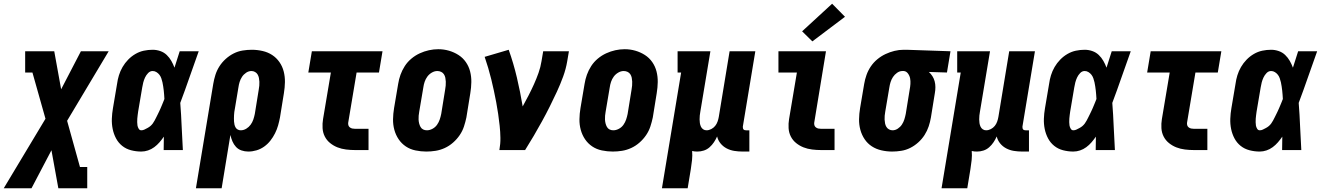

<svg xmlns="http://www.w3.org/2000/svg" viewBox="-81 -805 7101 1030"><path d="M-61 205 163 -168 93 -416H54V-530H210L247 -326L353 -530H502L279 -157L348 91H387V205H232L195 1L88 205Z M677 8Q649 8 622 1Q595 -6 574.5 -22.5Q554 -39 541.5 -62.5Q529 -86 523.5 -113Q518 -140 519 -168Q520 -196 525 -225L547 -355Q550 -378 557 -401Q564 -424 576.5 -445.5Q589 -467 606.5 -485Q624 -503 645.5 -515.5Q667 -528 690.5 -533Q714 -538 738 -538Q759 -538 779 -531Q799 -524 813.5 -510Q828 -496 838 -478.5Q848 -461 855 -442Q862 -464 869 -486Q876 -508 883 -530H985Q960 -461 936 -391.5Q912 -322 886 -253Q891 -190 893.5 -126.5Q896 -63 900 0H797Q797 -18 797.5 -36Q798 -54 798 -72Q787 -56 774.5 -41.5Q762 -27 746.5 -15.5Q731 -4 713 2Q695 8 677 8ZM677 -106Q686 -106 694 -110Q702 -114 710.5 -118.5Q719 -123 726 -129Q733 -135 738.5 -142.5Q744 -150 748.5 -158.5Q753 -167 757 -175Q761 -183 765 -191Q769 -199 773 -207.5Q777 -216 780.5 -224Q784 -232 787.5 -240.5Q791 -249 794.5 -257.5Q798 -266 801 -274Q800 -286 799.5 -297Q799 -308 797.5 -319Q796 -330 794.5 -341.5Q793 -353 790.5 -363.5Q788 -374 784.5 -384.5Q781 -395 774.5 -403.5Q768 -412 758.5 -418Q749 -424 738 -424Q724 -424 713.5 -413Q703 -402 697 -389Q691 -376 687.5 -362.5Q684 -349 682 -336L660 -206Q659 -197 657.5 -187.5Q656 -178 655.5 -168.5Q655 -159 655 -149.5Q655 -140 656.5 -131.5Q658 -123 663 -114.5Q668 -106 677 -106Z M970 205 1063 -355Q1067 -379 1074.5 -403Q1082 -427 1096 -449Q1110 -471 1130 -489Q1150 -507 1173 -518.5Q1196 -530 1221 -534Q1246 -538 1270 -538Q1299 -538 1327.5 -531.5Q1356 -525 1379 -510Q1402 -495 1418 -472Q1434 -449 1441 -421.5Q1448 -394 1447.5 -364.5Q1447 -335 1442 -305L1421 -175Q1417 -154 1411 -132.5Q1405 -111 1394.5 -90Q1384 -69 1369.5 -50.5Q1355 -32 1336 -18.5Q1317 -5 1295 1.5Q1273 8 1251 8Q1232 8 1214.5 2Q1197 -4 1185 -17Q1173 -30 1166 -46.5Q1159 -63 1155 -81L1108 205ZM1210 -106Q1226 -106 1240 -114.5Q1254 -123 1263.5 -136Q1273 -149 1278 -164Q1283 -179 1286 -194L1307 -324Q1309 -335 1310 -345.5Q1311 -356 1310.5 -366.5Q1310 -377 1308 -387Q1306 -397 1301 -405.5Q1296 -414 1287 -419Q1278 -424 1268 -424Q1253 -424 1239.5 -415Q1226 -406 1217.5 -393Q1209 -380 1204.5 -365.5Q1200 -351 1198 -336L1179 -222Q1177 -213 1176 -204.5Q1175 -196 1174.5 -187Q1174 -178 1174 -169.5Q1174 -161 1174.5 -152.5Q1175 -144 1177 -136Q1179 -128 1183 -121Q1187 -114 1194.5 -110Q1202 -106 1210 -106Z M1824 0Q1800 0 1775.5 -3Q1751 -6 1729.5 -14.5Q1708 -23 1690 -37.5Q1672 -52 1661.5 -72.5Q1651 -93 1649.5 -117.5Q1648 -142 1652 -166L1694 -416H1573L1592 -530H1971L1952 -416H1832L1787 -147Q1786 -140 1788 -133Q1790 -126 1796 -121.5Q1802 -117 1809 -115.5Q1816 -114 1824 -114H1896V0Z M2206 8Q2177 8 2148 2Q2119 -4 2096 -19.5Q2073 -35 2057.5 -58Q2042 -81 2034.5 -108.5Q2027 -136 2027.5 -165.5Q2028 -195 2033 -225L2055 -355Q2059 -380 2067.5 -404Q2076 -428 2090.5 -450.5Q2105 -473 2126 -490.5Q2147 -508 2171 -519Q2195 -530 2220 -535.5Q2245 -541 2270 -541Q2300 -541 2327.5 -533Q2355 -525 2378.5 -510Q2402 -495 2418 -472Q2434 -449 2441 -421.5Q2448 -394 2447.5 -364.5Q2447 -335 2442 -305L2421 -175Q2416 -151 2408 -126.5Q2400 -102 2385 -80Q2370 -58 2349.5 -40Q2329 -22 2305 -11Q2281 0 2256 4Q2231 8 2206 8ZM2209 -106Q2224 -106 2239 -114Q2254 -122 2263.5 -135.5Q2273 -149 2278 -164Q2283 -179 2286 -194L2307 -324Q2309 -335 2310 -346Q2311 -357 2310.5 -367.5Q2310 -378 2308 -388Q2306 -398 2300.5 -406.5Q2295 -415 2285.5 -419.5Q2276 -424 2265 -424Q2250 -424 2235.5 -415.5Q2221 -407 2211.5 -394Q2202 -381 2197 -366Q2192 -351 2190 -336L2168 -206Q2166 -195 2165 -184.5Q2164 -174 2164.5 -163.5Q2165 -153 2167.5 -143Q2170 -133 2175 -124Q2180 -115 2189 -110.5Q2198 -106 2209 -106Z M2598 0Q2604 -33 2603.5 -65.5Q2603 -98 2599.5 -130Q2596 -162 2591.5 -193.5Q2587 -225 2581 -256.5Q2575 -288 2568.5 -318.5Q2562 -349 2554.5 -379.5Q2547 -410 2538 -440.5Q2529 -471 2519 -500L2648 -538Q2674 -465 2692 -388.5Q2710 -312 2723 -234Q2739 -263 2754.5 -293Q2770 -323 2783.5 -353Q2797 -383 2808 -414Q2819 -445 2824 -477L2833 -530H2971L2962 -477Q2955 -435 2940 -394Q2925 -353 2906.5 -313Q2888 -273 2868 -233Q2848 -193 2826.5 -154Q2805 -115 2782.5 -76.5Q2760 -38 2736 0Z M3206 8Q3177 8 3148 2Q3119 -4 3096 -19.5Q3073 -35 3057.5 -58Q3042 -81 3034.5 -108.5Q3027 -136 3027.5 -165.5Q3028 -195 3033 -225L3055 -355Q3059 -380 3067.5 -404Q3076 -428 3090.5 -450.5Q3105 -473 3126 -490.5Q3147 -508 3171 -519Q3195 -530 3220 -535.5Q3245 -541 3270 -541Q3300 -541 3327.5 -533Q3355 -525 3378.5 -510Q3402 -495 3418 -472Q3434 -449 3441 -421.5Q3448 -394 3447.5 -364.5Q3447 -335 3442 -305L3421 -175Q3416 -151 3408 -126.5Q3400 -102 3385 -80Q3370 -58 3349.5 -40Q3329 -22 3305 -11Q3281 0 3256 4Q3231 8 3206 8ZM3209 -106Q3224 -106 3239 -114Q3254 -122 3263.5 -135.5Q3273 -149 3278 -164Q3283 -179 3286 -194L3307 -324Q3309 -335 3310 -346Q3311 -357 3310.5 -367.5Q3310 -378 3308 -388Q3306 -398 3300.5 -406.5Q3295 -415 3285.5 -419.5Q3276 -424 3265 -424Q3250 -424 3235.5 -415.5Q3221 -407 3211.5 -394Q3202 -381 3197 -366Q3192 -351 3190 -336L3168 -206Q3166 -195 3165 -184.5Q3164 -174 3164.5 -163.5Q3165 -153 3167.5 -143Q3170 -133 3175 -124Q3180 -115 3189 -110.5Q3198 -106 3209 -106Z M3470 205 3573 -416H3554V-530H3730L3676 -206Q3674 -196 3673 -185.5Q3672 -175 3672 -164.5Q3672 -154 3673.5 -144.5Q3675 -135 3679 -126Q3683 -117 3691 -111.5Q3699 -106 3709 -106Q3722 -106 3734.5 -112.5Q3747 -119 3755.5 -129.5Q3764 -140 3768.5 -153Q3773 -166 3775 -178L3833 -530H3971L3904 -126Q3904 -122 3904.5 -118Q3905 -114 3907.5 -111Q3910 -108 3913.5 -107Q3917 -106 3921 -106H3939V8H3903Q3880 8 3858 4.5Q3836 1 3817 -9Q3798 -19 3784.5 -35.5Q3771 -52 3766 -73Q3759 -57 3749 -42Q3739 -27 3725.5 -15Q3712 -3 3695 2.5Q3678 8 3661 8Q3654 8 3646.5 7.5Q3639 7 3632 5Q3634 29 3631.5 53.5Q3629 78 3625 102L3608 205Z M4324 0Q4300 0 4275.5 -3Q4251 -6 4229.5 -14.5Q4208 -23 4190 -37.5Q4172 -52 4161.5 -72.5Q4151 -93 4149.5 -117.5Q4148 -142 4152 -166L4194 -416H4095V-530H4350L4287 -147Q4286 -140 4288 -133Q4290 -126 4296 -121.5Q4302 -117 4309 -115.5Q4316 -114 4324 -114H4396V0ZM4277 -583 4222 -637 4383 -785 4452 -715Z M4705 8Q4676 8 4647.5 1.5Q4619 -5 4596 -20Q4573 -35 4557.5 -58Q4542 -81 4534.5 -108.5Q4527 -136 4527.5 -165.5Q4528 -195 4533 -225L4555 -355Q4559 -379 4567.5 -403Q4576 -427 4590.5 -448.5Q4605 -470 4625.5 -487Q4646 -504 4669.5 -515Q4693 -526 4717.5 -532Q4742 -538 4767 -538Q4771 -538 4775 -538Q4779 -538 4783 -538L5018 -530L4999 -416L4902 -419Q4913 -409 4921 -396.5Q4929 -384 4933 -369Q4937 -354 4937 -337.5Q4937 -321 4934 -305L4913 -175Q4909 -151 4901 -127Q4893 -103 4879 -81Q4865 -59 4845 -41Q4825 -23 4802 -11.5Q4779 0 4754 4Q4729 8 4705 8ZM4707 -106Q4722 -106 4735.5 -115Q4749 -124 4757.5 -137Q4766 -150 4770.5 -164.5Q4775 -179 4778 -194L4799 -324Q4802 -339 4803 -354.5Q4804 -370 4801.5 -384Q4799 -398 4790 -410.5Q4781 -423 4767 -424H4764Q4763 -424 4762 -424Q4761 -424 4760 -424Q4745 -424 4731.5 -414.5Q4718 -405 4709.5 -392Q4701 -379 4696.5 -364.5Q4692 -350 4690 -336L4668 -206Q4666 -195 4665 -184.5Q4664 -174 4664.5 -163.5Q4665 -153 4667 -143Q4669 -133 4674 -124.5Q4679 -116 4688 -111Q4697 -106 4707 -106Z M4970 205 5073 -416H5054V-530H5230L5176 -206Q5174 -196 5173 -185.5Q5172 -175 5172 -164.5Q5172 -154 5173.5 -144.5Q5175 -135 5179 -126Q5183 -117 5191 -111.5Q5199 -106 5209 -106Q5222 -106 5234.5 -112.5Q5247 -119 5255.5 -129.5Q5264 -140 5268.5 -153Q5273 -166 5275 -178L5333 -530H5471L5404 -126Q5404 -122 5404.5 -118Q5405 -114 5407.5 -111Q5410 -108 5413.5 -107Q5417 -106 5421 -106H5439V8H5403Q5380 8 5358 4.5Q5336 1 5317 -9Q5298 -19 5284.5 -35.5Q5271 -52 5266 -73Q5259 -57 5249 -42Q5239 -27 5225.5 -15Q5212 -3 5195 2.5Q5178 8 5161 8Q5154 8 5146.5 7.5Q5139 7 5132 5Q5134 29 5131.5 53.5Q5129 78 5125 102L5108 205Z M5677 8Q5649 8 5622 1Q5595 -6 5574.5 -22.5Q5554 -39 5541.5 -62.5Q5529 -86 5523.5 -113Q5518 -140 5519 -168Q5520 -196 5525 -225L5547 -355Q5550 -378 5557 -401Q5564 -424 5576.5 -445.5Q5589 -467 5606.5 -485Q5624 -503 5645.5 -515.5Q5667 -528 5690.5 -533Q5714 -538 5738 -538Q5759 -538 5779 -531Q5799 -524 5813.5 -510Q5828 -496 5838 -478.5Q5848 -461 5855 -442Q5862 -464 5869 -486Q5876 -508 5883 -530H5985Q5960 -461 5936 -391.5Q5912 -322 5886 -253Q5891 -190 5893.5 -126.5Q5896 -63 5900 0H5797Q5797 -18 5797.5 -36Q5798 -54 5798 -72Q5787 -56 5774.5 -41.5Q5762 -27 5746.5 -15.5Q5731 -4 5713 2Q5695 8 5677 8ZM5677 -106Q5686 -106 5694 -110Q5702 -114 5710.5 -118.5Q5719 -123 5726 -129Q5733 -135 5738.5 -142.5Q5744 -150 5748.5 -158.5Q5753 -167 5757 -175Q5761 -183 5765 -191Q5769 -199 5773 -207.5Q5777 -216 5780.5 -224Q5784 -232 5787.5 -240.5Q5791 -249 5794.5 -257.5Q5798 -266 5801 -274Q5800 -286 5799.5 -297Q5799 -308 5797.5 -319Q5796 -330 5794.5 -341.5Q5793 -353 5790.5 -363.5Q5788 -374 5784.5 -384.5Q5781 -395 5774.5 -403.5Q5768 -412 5758.5 -418Q5749 -424 5738 -424Q5724 -424 5713.5 -413Q5703 -402 5697 -389Q5691 -376 5687.5 -362.5Q5684 -349 5682 -336L5660 -206Q5659 -197 5657.5 -187.5Q5656 -178 5655.5 -168.5Q5655 -159 5655 -149.5Q5655 -140 5656.5 -131.5Q5658 -123 5663 -114.5Q5668 -106 5677 -106Z M6324 0Q6300 0 6275.5 -3Q6251 -6 6229.5 -14.5Q6208 -23 6190 -37.5Q6172 -52 6161.5 -72.5Q6151 -93 6149.5 -117.5Q6148 -142 6152 -166L6194 -416H6073L6092 -530H6471L6452 -416H6332L6287 -147Q6286 -140 6288 -133Q6290 -126 6296 -121.5Q6302 -117 6309 -115.5Q6316 -114 6324 -114H6396V0Z M6677 8Q6649 8 6622 1Q6595 -6 6574.5 -22.5Q6554 -39 6541.5 -62.5Q6529 -86 6523.5 -113Q6518 -140 6519 -168Q6520 -196 6525 -225L6547 -355Q6550 -378 6557 -401Q6564 -424 6576.5 -445.5Q6589 -467 6606.5 -485Q6624 -503 6645.5 -515.5Q6667 -528 6690.5 -533Q6714 -538 6738 -538Q6759 -538 6779 -531Q6799 -524 6813.5 -510Q6828 -496 6838 -478.5Q6848 -461 6855 -442Q6862 -464 6869 -486Q6876 -508 6883 -530H6985Q6960 -461 6936 -391.5Q6912 -322 6886 -253Q6891 -190 6893.5 -126.5Q6896 -63 6900 0H6797Q6797 -18 6797.5 -36Q6798 -54 6798 -72Q6787 -56 6774.5 -41.5Q6762 -27 6746.5 -15.5Q6731 -4 6713 2Q6695 8 6677 8ZM6677 -106Q6686 -106 6694 -110Q6702 -114 6710.5 -118.5Q6719 -123 6726 -129Q6733 -135 6738.5 -142.5Q6744 -150 6748.5 -158.5Q6753 -167 6757 -175Q6761 -183 6765 -191Q6769 -199 6773 -207.5Q6777 -216 6780.5 -224Q6784 -232 6787.5 -240.5Q6791 -249 6794.5 -257.5Q6798 -266 6801 -274Q6800 -286 6799.5 -297Q6799 -308 6797.5 -319Q6796 -330 6794.5 -341.5Q6793 -353 6790.5 -363.5Q6788 -374 6784.5 -384.5Q6781 -395 6774.5 -403.5Q6768 -412 6758.5 -418Q6749 -424 6738 -424Q6724 -424 6713.5 -413Q6703 -402 6697 -389Q6691 -376 6687.5 -362.5Q6684 -349 6682 -336L6660 -206Q6659 -197 6657.5 -187.5Q6656 -178 6655.5 -168.5Q6655 -159 6655 -149.5Q6655 -140 6656.5 -131.5Q6658 -123 6663 -114.5Q6668 -106 6677 -106Z"/></svg>

Font: Iosevka Slab Heavy Oblique
Style: Regular
Weight: 900
Italic angle: -9°
Monospace: yes
Designer: Belleve Invis
Foundry: Belleve Invis
Version: Version 11.1.1; ttfautohint (v1.8.3)